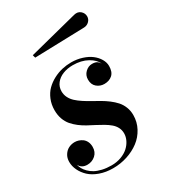

<svg xmlns="http://www.w3.org/2000/svg" viewBox="-166 -724 727 819"><g transform="rotate(-30 198.0 -314.0)"><path d="M340.1 -570.1 95 -563 91.1 -577.1 330.1 -638.2Q349.6 -643.1 362.3 -632Q375 -620.8 375 -605Q375 -590.8 364.7 -580.8Q354.5 -570.8 340.1 -570.1ZM327.9 -398.9Q318.8 -421.6 288.8 -438.4Q258.8 -455.1 217 -455.1Q190.2 -455.1 168.5 -446.5Q146.7 -438 133.4 -421.1Q120.1 -404.3 120.1 -382.1Q120.1 -365.5 127.4 -351Q134.8 -336.4 147.2 -325.1Q159.7 -313.7 175.8 -303.2Q191.9 -292.7 209.7 -282.8Q227.5 -272.9 245.4 -262.7Q263.2 -252.4 279.3 -240.2Q295.4 -228 307.9 -214.2Q320.3 -200.4 327.6 -181.9Q335 -163.3 335 -142.1Q335 -107.9 319.3 -78.6Q303.7 -49.3 277.7 -29.7Q251.7 -10 218 1Q184.3 12 147.9 12Q112.3 12 83 1.5Q53.7 -9 35.6 -26Q17.6 -43 7.8 -63.5Q-2 -84 -2 -105Q-2 -124.5 7.4 -139Q16.8 -153.6 30.6 -160.3Q44.4 -167 60.1 -167Q69.8 -167 79.5 -163.8Q89.1 -160.6 97.8 -154.2Q106.4 -147.7 111.7 -136.6Q116.9 -125.5 116.9 -111.1Q116.9 -85.9 100 -70.9Q83 -55.9 60.1 -55.9Q31.2 -55.9 20 -79.1Q22.7 -68.1 28.1 -58Q33.4 -47.9 43.8 -37.4Q54.2 -26.9 68 -19.3Q81.8 -11.7 102.5 -6.8Q123.3 -2 147.9 -2Q173.3 -2 195.2 -10Q217 -18.1 231.4 -31.1Q245.8 -44.2 253.9 -60.7Q262 -77.1 262 -94Q262 -110.1 254.9 -123.7Q247.8 -137.2 235.7 -147.3Q223.6 -157.5 208 -166.7Q192.4 -176 175.2 -184.8Q158 -193.6 140.7 -202.9Q123.5 -212.2 107.9 -224.1Q92.3 -236.1 80.2 -250.1Q68.1 -264.2 61 -283.8Q54 -303.5 54 -326.9Q54 -355.5 64 -379.5Q74 -403.6 90.3 -419.8Q106.7 -436 128.2 -447.4Q149.7 -458.7 172.1 -463.9Q194.6 -469 217 -469Q245.4 -469 270.5 -460.9Q295.7 -452.9 312.9 -439.7Q330.1 -426.5 340.1 -409.5Q350.1 -392.6 350.1 -375Q350.1 -345.9 334.7 -332Q319.3 -318.1 294.9 -318.1Q274.2 -318.1 258.5 -331.3Q242.9 -344.5 242.9 -368.9Q242.9 -390.4 257.8 -404.7Q272.7 -418.9 291 -418.9Q299.8 -418.9 306.4 -417.1Q313 -415.3 317.3 -411.7Q321.5 -408.2 323.4 -405.8Q325.2 -403.3 327.9 -398.9Z"/></g></svg>

Font: Bodoni* 16
Style: Italic
Weight: 400
Italic angle: -13°
Version: Version 2.000